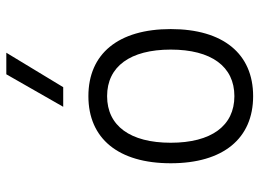

<svg xmlns="http://www.w3.org/2000/svg" viewBox="-130 -706 845 626"><g transform="rotate(-90 293.0 -392.5)"><path d="M293 9.8C431.2 9.8 511.7 -87.9 511.7 -258.8C511.7 -429.7 431.2 -527.3 293 -527.3C154.8 -527.3 74.2 -429.7 74.2 -258.8C74.2 -87.9 154.8 9.8 293 9.8ZM293 -51.3C196.3 -51.3 141.1 -126.5 141.1 -258.8C141.1 -391.1 196.3 -466.3 293 -466.3C389.6 -466.3 444.8 -391.1 444.8 -258.8C444.8 -126.5 389.6 -51.3 293 -51.3ZM258.3 -609.4H322.3L434.6 -794.9H364.3Z"/></g></svg>

Font: Cascadia Mono Light
Style: Regular
Weight: 300
Monospace: yes
Designer: Aaron Bell
Foundry: Saja Typeworks
Version: Version 2404.023